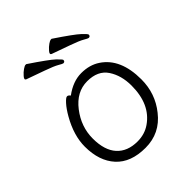

<svg xmlns="http://www.w3.org/2000/svg" viewBox="-201 -829 964 964"><g transform="rotate(-45 281.0 -347.5)"><path d="M193 -438Q251 -481 309.5 -481Q368 -481 410 -453Q501 -393 501 -245Q501 -145 440 -69Q376 13 272.5 13Q169 13 115 -46Q61 -105 61 -207Q61 -286 110 -372Q130 -407 149 -428Q168 -449 176.5 -449Q185 -449 193 -438ZM267 -38Q318 -38 357 -65Q444 -125 444 -258Q444 -330 410.5 -380.5Q377 -431 301.5 -431Q226 -431 172 -361Q118 -291 118 -207.5Q118 -124 157 -81Q196 -38 267 -38ZM473 -591Q473 -579 461 -579Q457 -579 437.5 -590.5Q418 -602 370 -619Q322 -636 272 -654Q261 -659 274.5 -674.5Q288 -690 301.5 -699Q315 -708 320 -708H326Q423 -643 448 -619.5Q473 -596 473 -591ZM272 -654ZM293 -591Q293 -579 281 -579Q277 -579 257.5 -590.5Q238 -602 190 -619Q142 -636 92 -654Q81 -659 94.5 -674.5Q108 -690 121.5 -699Q135 -708 140 -708H146Q243 -643 268 -619.5Q293 -596 293 -591ZM92 -654Z"/></g></svg>

Font: ToneOZ-Pinyin-WenKai-Light
Style: Light
Weight: 300
Designer: Fontworks Inc.
Foundry: ToneOZ
Version: Version 0.240331